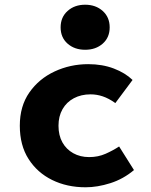

<svg xmlns="http://www.w3.org/2000/svg" viewBox="-20 -782 640 814"><path d="M343 12Q264 12 201 -19Q138 -50 101 -108Q64 -166 64 -249Q64 -332 104.5 -390Q145 -448 211.5 -479Q278 -510 354 -510Q414 -510 462.5 -491.5Q511 -473 542 -443L469 -345Q441 -365 415.5 -373.5Q390 -382 364 -382Q324 -382 293 -365.5Q262 -349 245 -319Q228 -289 228 -249Q228 -208 244.5 -178.5Q261 -149 290.5 -132.5Q320 -116 358 -116Q396 -116 427.5 -130Q459 -144 485 -161L548 -61Q503 -23 448 -5.5Q393 12 343 12ZM341 -571Q296 -571 266.5 -597Q237 -623 237 -666Q237 -709 266.5 -735.5Q296 -762 341 -762Q386 -762 415.5 -735.5Q445 -709 445 -666Q445 -623 415.5 -597Q386 -571 341 -571Z"/></svg>

Font: Source Code Pro ExtraLight ExtraBold
Style: Regular
Weight: 800
Monospace: yes
Version: Version 1.018;hotconv 1.0.116;makeotfexe 2.5.65601